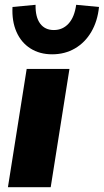

<svg xmlns="http://www.w3.org/2000/svg" viewBox="-20 -779 432 799"><path d="M13 0 91 -492H269L191 0ZM197 -553Q145 -553 106.5 -577.5Q68 -602 48.5 -646.5Q29 -691 32 -750L128 -759Q127 -708 147 -681Q167 -654 204 -654Q241 -654 265.5 -681Q290 -708 297 -759L392 -750Q386 -691 360 -646.5Q334 -602 292 -577.5Q250 -553 197 -553Z"/></svg>

Font: Nunito Sans 12pt Black
Style: Italic
Weight: 900
Italic angle: -9°
Designer: Vernon Adams
Foundry: Vernon Adams
Version: Version 3.101;gftools[0.9.27]